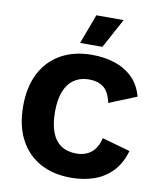

<svg xmlns="http://www.w3.org/2000/svg" viewBox="-96 -961 873 1047"><g transform="rotate(10 340.5 -438.0)"><path d="M658 -188.8Q638.8 -120.2 597.1 -75.8Q555.4 -31.4 497.2 -10.7Q439 10 368.6 10Q268.6 10 195.9 -30.6Q123.2 -71.2 83.9 -147.2Q44.6 -223.2 44.6 -330Q44.6 -436.8 83.9 -512.8Q123.2 -588.8 195.9 -629.4Q268.6 -670 367.8 -670Q437.2 -670 495 -650.7Q552.8 -631.4 593.1 -591.2Q633.4 -551 650.2 -488.4L498.6 -426.8Q485 -488.6 453.7 -511.8Q422.4 -535 373.8 -535Q326.6 -535 292.1 -511.9Q257.6 -488.8 239.3 -443.3Q221 -397.8 221 -330Q221 -263.2 238.1 -217.2Q255.2 -171.2 289.6 -148.1Q324 -125 375.2 -125Q423.2 -125 456.6 -151.3Q490 -177.6 502.4 -232.6ZM351.8 -886.4H503L414 -722.6H290.6Z"/></g></svg>

Font: Work Sans
Style: Regular
Weight: 400
Designer: Wei Huang
Foundry: Wei Huang
Version: Version 2.006; ttfautohint (v1.8.1.43-b0c9)